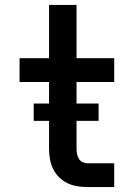

<svg xmlns="http://www.w3.org/2000/svg" viewBox="-20 -755 540 775"><path d="M332 0Q312 0 291 -3.5Q270 -7 251.5 -16Q233 -25 218 -40Q203 -55 194 -74Q185 -93 181.5 -113.5Q178 -134 178 -155V-424H59V-520H178V-735H289V-520H441V-424H289V-155Q289 -144 291 -134Q293 -124 298 -115Q303 -106 312.5 -101Q322 -96 332 -96H441V0ZM116 -267V-337H378V-267Z"/></svg>

Font: Iosevka SS04
Style: Bold
Weight: 700
Monospace: yes
Designer: Belleve Invis
Foundry: Belleve Invis
Version: Version 19.0.0; ttfautohint (v1.8.4)